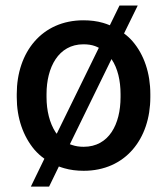

<svg xmlns="http://www.w3.org/2000/svg" viewBox="-20 -612 606 699"><path d="M481.4 -591.8H415L379.9 -520C371.6 -523.4 363.3 -526.4 355 -528.8C333 -535.2 309.1 -538.1 283.7 -538.1C132.8 -538.1 41 -422.4 41 -269.5V-258.3C41 -181.6 64.5 -115.7 105.5 -66.9C116.2 -54.7 128.4 -43.5 141.6 -34.2L92.3 67.4H158.7L194.3 -5.9C200.7 -3.4 207.5 -1.5 213.9 0.5C235.8 6.8 259.3 9.8 284.7 9.8C436 9.8 527.3 -106 527.3 -258.3V-269.5C527.3 -345.7 504.4 -413.1 462.9 -461.4C453.6 -472.2 442.9 -481.9 431.6 -490.2ZM149.4 -269.5C149.4 -366.2 192.4 -450.7 283.7 -450.7C299.3 -450.7 313.5 -448.7 325.7 -444.3C330.6 -442.4 335.4 -440.4 339.8 -438L186.5 -125L182.1 -130.9C160.6 -164.1 149.4 -209.5 149.4 -258.3ZM385.7 -396.5H386.2C408.7 -363.3 418.9 -317.9 418.9 -269.5V-258.3C418.9 -159.7 376.5 -77.6 284.7 -77.6C269.5 -77.6 255.4 -79.6 242.7 -84C239.7 -85 236.8 -85.9 234.4 -86.9Z"/></svg>

Font: Bert Sans Medium
Style: Regular
Weight: 500
Designer: Christian Robertson (Google), Cristiano Sobral
Foundry: Google, Cristiano Sobral
Version: Version 3.101